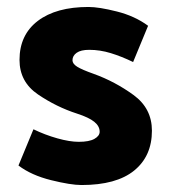

<svg xmlns="http://www.w3.org/2000/svg" viewBox="-20 -519 486 551"><path d="M249 -307Q310 -285 363 -246.5Q416 -208 416 -144Q416 -71 365 -29.5Q314 12 214 12Q183 12 126.5 -2Q70 -16 33 -44L76 -148Q109 -132 144.5 -122Q180 -112 206 -112Q236 -112 251 -120.5Q266 -129 266 -141Q266 -157 250.5 -169.5Q235 -182 201 -193Q142 -212 89 -248Q36 -284 36 -347Q36 -419 88.5 -459Q141 -499 234 -499Q264 -499 315.5 -486Q367 -473 405 -445L362 -341Q329 -357 298 -366.5Q267 -376 236 -376Q212 -376 200 -367.5Q188 -359 188 -346Q188 -336 201.5 -327.5Q215 -319 249 -307Z"/></svg>

Font: Palanquin Dark Medium
Style: Regular
Weight: 500
Designer: Pria Ravichandran
Version: Version 1.001